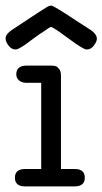

<svg xmlns="http://www.w3.org/2000/svg" viewBox="-36 -664 365 684"><path d="M-16.1 -526.9Q-16.1 -542 5.9 -557.1Q131.8 -641.1 139.2 -643.1Q142.1 -644 146 -644H147Q154.8 -644 231.9 -592.8Q265.1 -570.8 287.1 -557.1Q309.1 -542 309.1 -525.9Q309.1 -516.1 298.6 -502Q288.1 -487.8 273.9 -487.8H272Q260.7 -487.8 206.8 -527.8Q152.8 -567.9 146 -567.9Q141.1 -567.9 115.2 -548.8Q104 -542 93 -533.9Q82 -525.9 75.4 -521Q68.8 -516.1 61.5 -510.5Q54.2 -504.9 50 -502.4Q45.9 -500 41.5 -497.1Q37.1 -494.1 33.9 -492.7Q30.8 -491.2 28.3 -490Q25.9 -488.8 23.4 -488.3Q21 -487.8 19 -487.8Q4.9 -487.8 -5.6 -501.7Q-16.1 -515.6 -16.1 -526.9ZM54.2 -62H110.8V-369.1H55.2Q39.1 -370.1 30.5 -378.7Q22 -387.2 22 -398.9Q22 -429.7 57.1 -430.2H146Q155.8 -430.2 161.9 -428.5Q168 -426.8 174.6 -418.5Q181.2 -410.2 181.2 -394V-62H230Q266.1 -62 266.1 -31Q266.1 0 230 0H53.2Q17.1 0 17.1 -31Q17.1 -62 54.2 -62Z"/></svg>

Font: CMU Typewriter Text Variable Width
Style: Medium
Weight: 500
Version: Version 0.7.0